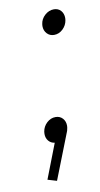

<svg xmlns="http://www.w3.org/2000/svg" viewBox="-66 -424 302 578"><g transform="rotate(-10 85.0 -135.0)"><path d="M33.2 111.8 74.2 5.9Q62.5 4.4 55.4 -4.2Q48.3 -12.7 48.3 -25.4Q48.3 -29.8 48.8 -32.2Q51.3 -47.9 63 -58.8Q74.7 -69.8 89.8 -69.8Q103 -69.8 111.3 -60.8Q119.6 -51.8 119.6 -38.1Q119.6 -34.2 119.1 -32.2Q117.2 -21.5 115.2 -18.1L61 120.1ZM98.6 -346.2Q98.6 -350.1 99.1 -352.1Q101.1 -367.7 113.5 -378.9Q126 -390.1 141.1 -390.1Q154.3 -390.1 162.4 -381.1Q170.4 -372.1 170.4 -358.4Q170.4 -354 169.9 -352.1Q167.5 -336.4 155.8 -325.2Q144 -314 128.9 -314Q115.7 -314 107.2 -323.2Q98.6 -332.5 98.6 -346.2Z"/></g></svg>

Font: Gawaa
Style: Italic
Weight: 400
Designer: T. Christopher White
Version: Version 1.0